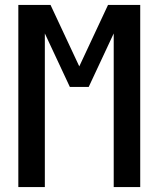

<svg xmlns="http://www.w3.org/2000/svg" viewBox="-20 -755 640 775"><path d="M54 0V-735H184L300 -487L416 -735H546V0H439V-620L338 -404H262L161 -620V0Z"/></svg>

Font: Iosevka Custom SmBdEx
Style: Regular
Weight: 600
Width: 7
Monospace: yes
Designer: Belleve Invis
Foundry: Belleve Invis
Version: Version 11.2.4; ttfautohint (v1.8.4)